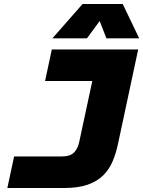

<svg xmlns="http://www.w3.org/2000/svg" viewBox="-20 -947 721 967"><path d="M17 0 51 -159H290Q333 -159 352.5 -178.5Q372 -198 379 -232L479 -698H676L574 -221Q564 -174 547 -134Q530 -94 500 -64Q470 -34 422 -17Q374 0 301 0ZM241 -698H661L627 -539H207ZM244 -754 396 -927H598L681 -754H516L482 -841L418 -754Z"/></svg>

Font: Azeret Mono Thin ExtraBold
Style: Italic
Weight: 800
Italic angle: -12°
Version: Version 1.002